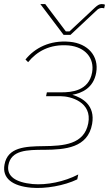

<svg xmlns="http://www.w3.org/2000/svg" viewBox="-30 -727 547 942"><path d="M349 153 354 129C285 165 199 182 130 176C47 168 2 138 11 84C24 9 103 8 189 8C289 7 401 -1 422 -119C438 -211 374 -247 325 -262C371 -270 429 -295 442 -371C456 -451 402 -514 312 -522C214 -531 140 -491 95 -435L108 -422C150 -474 214 -512 308 -504C388 -496 434 -442 422 -372C406 -280 319 -274 271 -274H200L196 -255H268C317 -255 423 -226 403 -122C383 -18 282 -11 184 -10C94 -9 7 -5 -8 81C-20 147 30 186 124 194C193 200 285 184 349 153ZM282 -556H316L446 -678C453 -685 463 -688 470 -688C475 -688 478 -687 481 -686L485 -704C481 -706 476 -707 469 -707C457 -707 448 -701 436 -690L311 -573H293L192 -707H168Z"/></svg>

Font: Fixel Display Thin
Style: Italic
Weight: 100
Italic angle: -10°
Designer: AlfaBravo + MacPaw
Foundry: Kyrylo Tkachov, Marchela Mozhyna, Serhii Makarenko, Maria Weinstein, Zakhar Kryvoshyya
Version: Version 1.210;Glyphs 3.2 (3217)